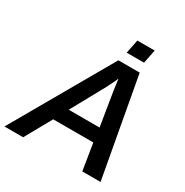

<svg xmlns="http://www.w3.org/2000/svg" viewBox="-220 -1002 1114 1156"><g transform="rotate(30 337.0 -424.0)"><path d="M202.1 -184.1 99.6 0H-30.3L364.3 -688H512.7L637.7 0H510.7L481 -184.1ZM420.4 -593.8Q416 -581.5 406.2 -561.5Q396.5 -541.5 382.3 -513.7L254.4 -280.8H468.8L430.2 -518.1Q426.3 -546.4 423.8 -565.4Q421.4 -584.5 420.4 -593.8ZM524.4 -848.1 505.4 -752.9H384.8L403.8 -848.1Z"/></g></svg>

Font: Arimo SemiBold
Style: Italic
Weight: 600
Italic angle: -12°
Version: Version 1.33